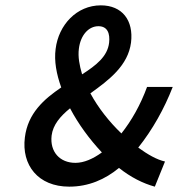

<svg xmlns="http://www.w3.org/2000/svg" viewBox="-20 -686 677 718"><path d="M173 -179C178 -219 205 -251 242 -281C273 -222 315 -165 361 -116C328 -92 294 -77 262 -77C204 -77 166 -118 173 -179ZM275 -504C281 -554 311 -588 348 -588C382 -588 392 -561 388 -526C382 -475 340 -442 287 -408C277 -442 271 -474 275 -504ZM597 -82C566 -89 533 -108 497 -134C551 -202 594 -279 626 -361H530C505 -293 472 -235 434 -187C389 -230 347 -283 318 -337C388 -387 459 -441 470 -527C480 -610 437 -666 357 -666C267 -666 199 -593 188 -503C182 -458 191 -409 209 -359C144 -315 84 -262 73 -172C60 -69 122 12 239 12C311 12 373 -15 425 -58C469 -23 515 0 559 12Z"/></svg>

Font: Falling Sky
Style: CondObl
Weight: 400
Designer: Paul D. Hunt
Foundry: Adobe Systems Incorporated
Version: Version 1.02